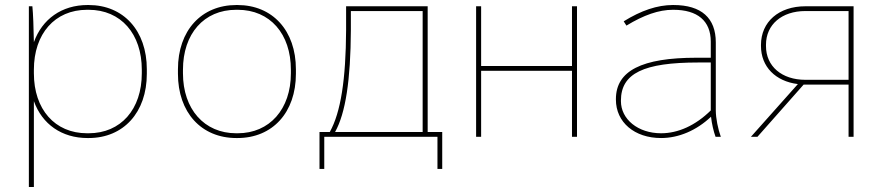

<svg xmlns="http://www.w3.org/2000/svg" viewBox="-20 -545 3516 765"><path d="M95 200H115V-142C148 -50 226 5 329 5H333C472 5 565 -97 565 -251V-269C565 -423 472 -525 333 -525H329C226 -525 148 -469 115 -377C114 -436 112 -490 109 -520H95ZM327 -14C198 -14 115 -110 115 -253V-267C115 -410 198 -506 327 -506H333C462 -506 545 -410 545 -267V-253C545 -110 462 -14 333 -14Z M922 5H926C1066 5 1159 -97 1159 -251V-269C1159 -423 1066 -525 926 -525H922C782 -525 689 -423 689 -269V-251C689 -97 782 5 922 5ZM921 -14C794 -14 709 -110 709 -253V-267C709 -410 792 -506 921 -506H927C1056 -506 1139 -410 1139 -267V-253C1139 -110 1054 -14 927 -14Z M1253 128H1272V0H1723V128H1742V-19H1684V-520H1359V-425C1358 -229 1338 -98 1294 -19H1253ZM1315 -19C1357 -94 1377 -226 1378 -425V-501H1664V-19Z M1877 0H1897V-263H2259V0H2279V-520H2259V-282H1897V-520H1877Z M2614 5C2684 5 2755 -25 2813 -80C2816 -52 2823 -22 2831 0H2852C2841 -30 2832 -74 2832 -105V-376C2832 -473 2775 -525 2663 -525H2661C2599 -525 2534 -503 2465 -460L2476 -443C2545 -485 2605 -506 2661 -506H2663C2759 -506 2812 -462 2812 -379V-315H2755C2537 -315 2434 -263 2434 -150V-148C2434 -58 2508 5 2614 5ZM2614 -14C2522 -14 2454 -70 2454 -142V-144C2454 -253 2545 -296 2762 -296H2812V-105C2751 -45 2682 -14 2614 -14Z M2972 0H2998L3182 -208H3361V0H3381V-520H3189C3083 -520 3012 -458 3012 -366V-362C3012 -279 3070 -221 3159 -210ZM3189 -227C3095 -227 3032 -281 3032 -361V-367C3032 -447 3095 -501 3189 -501H3361V-227Z"/></svg>

Font: Fixel Text Thin
Style: Regular
Weight: 100
Width: 4
Designer: AlfaBravo + MacPaw
Foundry: Kyrylo Tkachov, Marchela Mozhyna, Serhii Makarenko, Maria Weinstein, Zakhar Kryvoshyya
Version: Version 1.211